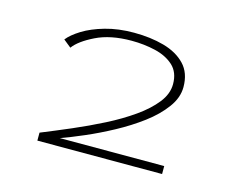

<svg xmlns="http://www.w3.org/2000/svg" viewBox="-68 -807 796 629"><g transform="rotate(15 330.0 -492.0)"><path d="M101.5 -280V-307Q148.5 -326 201 -348.5Q253.5 -371 303.5 -396.5Q353.5 -422 394 -450.5Q434.5 -479 458.8 -509.8Q483 -540.5 483 -573.5Q483 -613.5 458.8 -635.8Q434.5 -658 396.2 -667Q358 -676 315.5 -676Q244 -676 195 -652Q146 -628 127 -602L101 -623Q115 -641 145.2 -659.8Q175.5 -678.5 219.2 -691Q263 -703.5 316.5 -703.5Q372.5 -703.5 418.2 -690.8Q464 -678 491.2 -649.5Q518.5 -621 518.5 -573Q518.5 -537 493.2 -502.8Q468 -468.5 427.5 -438.2Q387 -408 339.8 -382.5Q292.5 -357 247.8 -337.8Q203 -318.5 170.5 -307H524.5V-280Z"/></g></svg>

Font: Trispace Expanded Thin
Style: Regular
Weight: 100
Width: 7
Designer: Tyler Finck
Foundry: Etcetera Type Company
Version: Version 1.210; ttfautohint (v1.8.3)